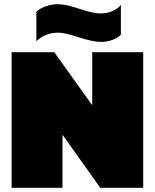

<svg xmlns="http://www.w3.org/2000/svg" viewBox="-20 -892 735 912"><path d="M459 -692.9Q421.9 -692.9 354.5 -714.8Q287.1 -736.8 257.8 -736.8Q193.8 -736.8 152.8 -695.8V-836.9Q168.9 -851.6 197 -861.8Q225.1 -872.1 254.9 -872.1Q292 -872.1 357.2 -850.1Q422.4 -828.1 456.1 -828.1Q488.8 -828.1 515.1 -839.8Q541.5 -851.6 554.2 -869.1V-728Q543.9 -713.9 516.6 -703.4Q489.3 -692.9 459 -692.9ZM35.2 0V-644H237.8L418 -392.1V-644H660.2V0H456.1L276.9 -252V0Z"/></svg>

Font: Kanit Black
Style: Regular
Weight: 900
Designer: Katatrad Team
Foundry: CadsonDemak
Version: Version 1.000;PS 001.000;hotconv 1.0.88;makeotf.lib2.5.64775